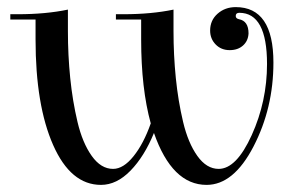

<svg xmlns="http://www.w3.org/2000/svg" viewBox="-20 -500 839 540"><path d="M595 -25Q645 -25 688 -120Q731 -215 731 -320Q731 -464 653 -464Q643 -464 643 -455Q643 -448 652 -446Q679 -441 679 -406Q678 -385 663.5 -372Q649 -359 626 -359Q602 -359 586.5 -375Q571 -391 571 -414Q571 -443 592 -461.5Q613 -480 643 -480Q749 -480 749 -324Q749 -196 693 -88Q637 20 561 20Q464 20 413 -126Q386 -60 347 -20Q308 20 264 20Q179 20 129.5 -92Q80 -204 80 -389V-445H9V-460H30Q109 -460 171 -473V-412Q171 -345 177.5 -280.5Q184 -216 198 -157Q212 -98 238 -61.5Q264 -25 298 -25Q327 -25 355.5 -60.5Q384 -96 404 -153Q377 -251 377 -389V-445H306V-460H327Q406 -460 468 -473V-412Q468 -345 474.5 -280.5Q481 -216 495 -157Q509 -98 535 -61.5Q561 -25 595 -25Z"/></svg>

Font: Elsie Swash Caps
Style: Regular
Weight: 400
Designer: Alejandro Inler
Foundry: Alejandro Inler
Version: 1.001